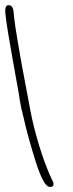

<svg xmlns="http://www.w3.org/2000/svg" viewBox="-85 -693 282 742"><path d="M106 29Q94 28 80.5 2Q67 -24 54 -65Q41 -106 28 -152Q15 -198 6 -239Q1 -258 -2.5 -274Q-6 -290 -8 -303Q-11 -325 -19 -368.5Q-27 -412 -36 -463Q-45 -514 -53 -561.5Q-61 -609 -64 -639Q-68 -673 -52 -673Q-37 -673 -33 -652L-30 -622Q-26 -589 -18 -541.5Q-10 -494 -1 -443.5Q8 -393 16 -353Q24 -313 27 -295Q30 -279 33 -262.5Q36 -246 40 -229Q55 -163 76.5 -98.5Q98 -34 121 12V14Q125 31 106 29Z"/></svg>

Font: Oooh Baby
Style: Normal
Weight: 400
Designer: Robert E. Leuschke
Foundry: Robert E. Leuschke
Version: Version 1.011; ttfautohint (v1.8.3)